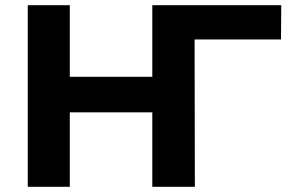

<svg xmlns="http://www.w3.org/2000/svg" viewBox="-20 -720 1118 740"><path d="M729 -700V0H567V-287H249V0H87V-700H249V-424H567V-700ZM1063 -568H730L731 0H570V-700H1064Z"/></svg>

Font: APTA Sans Regular
Style: Bold Italic
Weight: 700
Version: Version 7.200